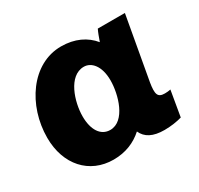

<svg xmlns="http://www.w3.org/2000/svg" viewBox="-122 -681 871 841"><g transform="rotate(-30 314.0 -260.5)"><path d="M487 11C519 11 551 6 575 -1L597 -130C588 -128 578 -127 568 -127C532 -127 526 -145 535 -201L592 -520H455C448 -506 440 -484 433 -464C398 -507 345 -533 276 -533C127 -533 24 -379 24 -216C24 -80 107 12 229 12C290 12 339 -9 378 -44C394 -8 428 11 487 11ZM318 -406C355 -406 390 -370 390 -296C390 -225 357 -108 281 -108C233 -108 205 -152 205 -220C205 -292 240 -406 318 -406Z"/></g></svg>

Font: Fixel Text 20240404 ExtraBold
Style: Italic
Weight: 800
Width: 4
Italic angle: -10°
Designer: AlfaBravo + MacPaw
Foundry: Kyrylo Tkachov, Marchela Mozhyna, Serhii Makarenko, Maria Weinstein, Zakhar Kryvoshyya
Version: Version 1.211;Glyphs 3.2 (3225)